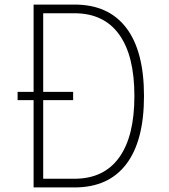

<svg xmlns="http://www.w3.org/2000/svg" viewBox="-20 -820 740 840"><path d="M127 0V-382H57V-418H127V-800H306Q455 -800 532.5 -698Q610 -596 610 -400Q610 -204 532.5 -102Q455 0 306 0ZM169 -38H306Q434 -38 501 -130.5Q568 -223 568 -400Q568 -577 501 -669.5Q434 -762 306 -762H169V-418H300V-382H169Z"/></svg>

Font: Martian Mono Thin
Style: Regular
Weight: 100
Monospace: yes
Designer: Roman Shamin
Foundry: Evil Martians
Version: Version 1.000; ttfautohint (v1.8.4.7-5d5b)